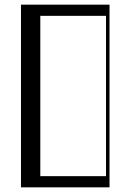

<svg xmlns="http://www.w3.org/2000/svg" viewBox="-20 -804 560 824"><path d="M70 -784H450V0H70ZM435 -48V-736H153V-48Z"/></svg>

Font: Facade Sud
Style: Regular
Weight: 100
Designer: Éléonore Fines
Foundry: Velvetyne Type Foundry
Version: Version 1.001;Glyphs 3.2 (3202)